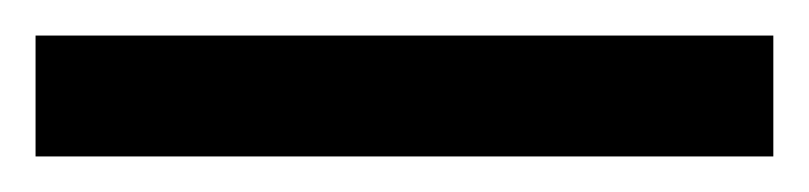

<svg xmlns="http://www.w3.org/2000/svg" viewBox="-22 70 455 108"><path d="M413 158H-2V90H413Z"/></svg>

Font: Noto Sans Gunjala Gondi
Style: Regular
Weight: 400
Designer: Ek Type
Foundry: Ek Type
Version: Version 1.004